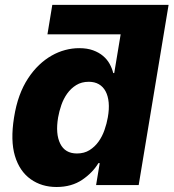

<svg xmlns="http://www.w3.org/2000/svg" viewBox="-20 -747 701 775"><path d="M36.6 -272.4Q44.4 -321.7 58.6 -360.6Q72.8 -399.5 93.4 -430.8Q113.6 -461.6 137.8 -484.6Q161.9 -507.5 188.4 -522.5Q214.8 -537.6 243.1 -545.1Q271.3 -552.6 299.7 -552.6Q332 -552.6 355.8 -543.9Q379.6 -535.2 396.1 -521.1Q412.6 -507.1 422.6 -489Q432.5 -470.9 437.1 -452.1H441.1L467 -608.3H171.5L191.1 -727.3H660.5L539.8 0H367.9L382.5 -88.4H377.1Q366.1 -70 350.1 -53.3Q334.2 -36.6 312.5 -21.7Q269.2 7.8 208.1 7.8Q148.1 7.8 103.7 -23.8Q58.9 -55.8 40.3 -117.5Q21.7 -179.3 36.6 -272.4ZM223 -167.3Q242.5 -127.5 290.5 -127.5Q320 -127.5 341.4 -141Q362.9 -154.5 377.8 -175.4Q392.8 -196.4 401.8 -222.3Q410.9 -248.2 415.1 -272.7Q421.2 -306.5 418.7 -333.1Q416.2 -359.7 406.2 -378.4Q396.3 -397 379.1 -407Q361.9 -416.9 338.4 -416.9Q309.3 -416.9 287.8 -403.6Q266.3 -390.3 251.4 -369.5Q236.5 -348.7 227.6 -323Q218.8 -297.2 214.5 -272.7Q203.5 -206.7 223 -167.3Z"/></svg>

Font: Inter P Extra Bold
Style: Italic
Weight: 800
Italic angle: 9.39999°
Designer: Rasmus Andersson
Foundry: rsms
Version: Version 3.018;git-588b23468